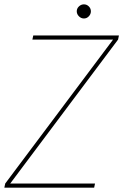

<svg xmlns="http://www.w3.org/2000/svg" viewBox="-25 -863 567 883"><path d="M-5 0 -1 -19 495 -681H124L128 -700H522L518 -681L22 -19H412L408 0ZM361 -778Q348 -778 338 -788Q328 -798 328 -811Q328 -824 338 -833.5Q348 -843 361 -843Q374 -843 383.5 -833.5Q393 -824 393 -811Q393 -798 383.5 -788Q374 -778 361 -778Z"/></svg>

Font: DM Sans 18pt Thin
Style: Italic
Weight: 250
Italic angle: -10°
Designer: Colophon Foundry, Jonny Pinhorn
Foundry: Colophon Foundry
Version: Version 4.004;gftools[0.9.30]